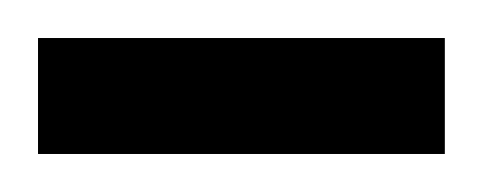

<svg xmlns="http://www.w3.org/2000/svg" viewBox="-20 -718 254 101"><path d="M214 -698V-637H0V-698Z"/></svg>

Font: Pathway Extreme Condensed Light
Style: Regular
Weight: 300
Width: 3
Version: Version 1.001;gftools[0.9.26]